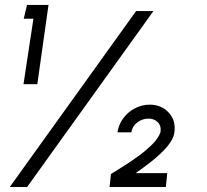

<svg xmlns="http://www.w3.org/2000/svg" viewBox="-20 -744 825 764"><path d="M73.5 -409 113 -669.5H74.5L87.5 -724.5H173L128.5 -409ZM19 0 521.5 -700H590.5L88 0ZM416 0 421.5 -51.5Q443 -65 473 -83.8Q503 -102.5 533.2 -124.8Q563.5 -147 587 -170.8Q610.5 -194.5 618.5 -217.5Q622.5 -242 608.5 -257Q594.5 -272 571 -272Q546.5 -272 526.5 -257Q506.5 -242 502.5 -217.5H447.5Q452 -248.5 470.5 -273.5Q489 -298.5 516.8 -313Q544.5 -327.5 576 -327.5Q622.5 -327.5 651.5 -295.8Q680.5 -264 674 -217.5Q670 -189 644 -159.2Q618 -129.5 583.8 -102.5Q549.5 -75.5 519.5 -55H645.5L640 0Z"/></svg>

Font: Urbanist
Style: Italic
Weight: 400
Italic angle: -8°
Designer: Corey Hu
Foundry: Corey Hu
Version: Version 1.330; ttfautohint (v1.8.4.7-5d5b)